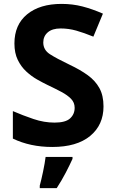

<svg xmlns="http://www.w3.org/2000/svg" viewBox="-20 -744 591 985"><path d="M511 -198Q511 -103 442.5 -46.5Q374 10 248 10Q135 10 46 -33V-174Q97 -152 151.5 -133.5Q206 -115 260 -115Q316 -115 339.5 -136.5Q363 -158 363 -191Q363 -218 344.5 -237Q326 -256 295 -272.5Q264 -289 224 -308Q199 -320 170 -336.5Q141 -353 114.5 -377.5Q88 -402 71 -437Q54 -472 54 -521Q54 -617 119 -670.5Q184 -724 296 -724Q352 -724 402.5 -711Q453 -698 508 -674L459 -556Q410 -576 371 -587Q332 -598 291 -598Q248 -598 225 -578Q202 -558 202 -526Q202 -488 236 -466Q270 -444 337 -412Q392 -386 430.5 -358Q469 -330 490 -292Q511 -254 511 -198ZM352 71Q337 104 317 142.5Q297 181 271 221H184V208Q192 179 201 136Q210 93 214 61H352Z"/></svg>

Font: Noto Sans Balinese
Style: Bold
Weight: 700
Designer: Aditya Bayu, David Williams
Foundry: David Williams
Version: Version 2.005; ttfautohint (v1.8.4.7-5d5b)